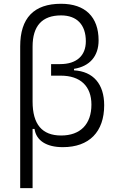

<svg xmlns="http://www.w3.org/2000/svg" viewBox="-20 -762 626 1007"><path d="M309.6 9.8C447.8 9.8 526.4 -70.3 526.4 -210C526.4 -321.3 469.2 -387.2 368.2 -393.1V-400.9C450.7 -414.1 497.1 -467.3 497.1 -550.3C497.1 -673.3 426.8 -742.2 300.3 -742.2C157.7 -742.2 85.9 -667.5 85.9 -519V224.6H150.9V-85.9H161.1C169.9 -24.9 223.1 9.8 309.6 9.8ZM150.9 -229.5V-517.6C150.9 -626.5 201.2 -681.2 300.3 -681.2C383.3 -681.2 430.2 -632.3 430.2 -545.4C430.2 -469.2 380.9 -425.8 295.9 -425.8H248V-365.2H298.8C401.4 -365.2 459.5 -310.1 459.5 -213.4C459.5 -110.4 401.4 -51.3 300.8 -51.3C200.7 -51.3 150.9 -109.9 150.9 -229.5Z"/></svg>

Font: Cascadia Mono NF Light
Style: Regular
Weight: 300
Monospace: yes
Designer: Aaron Bell
Foundry: Saja Typeworks
Version: Version 2404.023